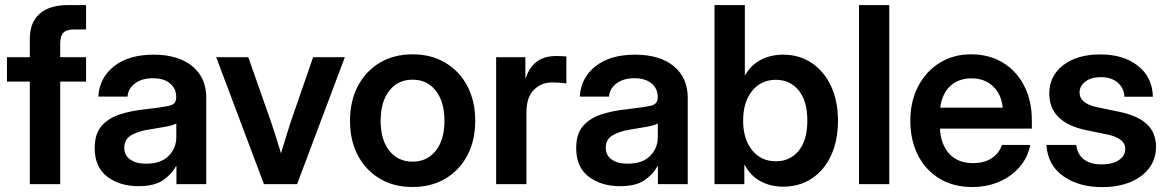

<svg xmlns="http://www.w3.org/2000/svg" viewBox="-20 -748 4746 780"><path d="M329.6 -515.6V-416.5H224.6V0H101.1V-416.5H8.3V-515.6H101.1V-590.8Q101.1 -657.2 141.4 -692.4Q181.6 -727.5 257.8 -727.5H329.6V-628.4H282.2Q250.5 -628.4 237.5 -615.2Q224.6 -602.1 224.6 -570.3V-515.6Z M543 8.3Q465.8 8.3 415.3 -30.5Q364.7 -69.3 364.7 -146.5Q364.7 -205.1 393.3 -237.1Q421.9 -269 468 -283.7Q514.2 -298.3 567.4 -303.7Q639.2 -312 667.5 -318.4Q695.8 -324.7 695.8 -351.1V-355Q695.8 -388.2 670.7 -409.2Q645.5 -430.2 601.6 -430.2Q556.6 -430.2 528.6 -409.2Q500.5 -388.2 498 -355.5H379.4Q383.8 -432.1 443.4 -479Q502.9 -525.9 604 -525.9Q704.6 -525.9 761.2 -479Q817.9 -432.1 817.9 -351.6V0H696.8V-72.8H694.8Q676.3 -38.6 641.1 -15.1Q606 8.3 543 8.3ZM573.2 -83Q633.8 -83 665 -114.5Q696.3 -146 696.3 -190.9V-246.6Q685.1 -239.3 652.8 -233.2Q620.6 -227.1 582.5 -221.2Q543 -215.3 513.9 -199Q484.9 -182.6 484.9 -147.5Q484.9 -117.2 508.8 -100.1Q532.7 -83 573.2 -83Z M1052.2 0 858.4 -515.6H988.8L1083 -247.1Q1093.3 -216.3 1102.8 -185.8Q1112.3 -155.3 1121.6 -125Q1130.9 -155.3 1140.1 -185.8Q1149.4 -216.3 1159.2 -247.1L1252 -515.6H1380.9L1187 0Z M1656.2 11.7Q1580.1 11.7 1522.9 -22.2Q1465.8 -56.2 1433.8 -116.7Q1401.9 -177.2 1401.9 -257.3Q1401.9 -337.4 1433.8 -398.2Q1465.8 -459 1522.9 -493.2Q1580.1 -527.3 1656.2 -527.3Q1731.9 -527.3 1789.3 -493.2Q1846.7 -459 1878.7 -398.2Q1910.6 -337.4 1910.6 -257.3Q1910.6 -177.2 1878.7 -116.7Q1846.7 -56.2 1789.3 -22.2Q1731.9 11.7 1656.2 11.7ZM1656.2 -91.3Q1715.3 -91.3 1750.5 -135.7Q1785.6 -180.2 1785.6 -257.3Q1785.6 -334.5 1750.5 -379.4Q1715.3 -424.3 1656.2 -424.3Q1596.7 -424.3 1561.5 -379.6Q1526.4 -335 1526.4 -257.3Q1526.4 -180.2 1561.5 -135.7Q1596.7 -91.3 1656.2 -91.3Z M1995.6 0V-515.6H2114.3V-430.2H2115.7Q2129.9 -474.1 2160.4 -497.3Q2190.9 -520.5 2240.7 -520.5Q2253.4 -520.5 2263.4 -519.8Q2273.4 -519 2280.8 -518.6V-409.2Q2273.9 -410.2 2257.3 -411.6Q2240.7 -413.1 2222.7 -413.1Q2178.7 -413.1 2148.7 -382.8Q2118.7 -352.5 2118.7 -292V0Z M2499 8.3Q2421.9 8.3 2371.3 -30.5Q2320.8 -69.3 2320.8 -146.5Q2320.8 -205.1 2349.4 -237.1Q2377.9 -269 2424.1 -283.7Q2470.2 -298.3 2523.4 -303.7Q2595.2 -312 2623.5 -318.4Q2651.9 -324.7 2651.9 -351.1V-355Q2651.9 -388.2 2626.7 -409.2Q2601.6 -430.2 2557.6 -430.2Q2512.7 -430.2 2484.6 -409.2Q2456.5 -388.2 2454.1 -355.5H2335.4Q2339.8 -432.1 2399.4 -479Q2459 -525.9 2560.1 -525.9Q2660.6 -525.9 2717.3 -479Q2773.9 -432.1 2773.9 -351.6V0H2652.8V-72.8H2650.9Q2632.3 -38.6 2597.2 -15.1Q2562 8.3 2499 8.3ZM2529.3 -83Q2589.8 -83 2621.1 -114.5Q2652.3 -146 2652.3 -190.9V-246.6Q2641.1 -239.3 2608.9 -233.2Q2576.7 -227.1 2538.6 -221.2Q2499 -215.3 2470 -199Q2440.9 -182.6 2440.9 -147.5Q2440.9 -117.2 2464.8 -100.1Q2488.8 -83 2529.3 -83Z M3161.1 10.3Q3110.4 10.3 3069.6 -11.7Q3028.8 -33.7 3004.9 -78.6H3003.9V0H2882.8V-727.5H3005.9V-442.4H3006.8Q3031.7 -484.9 3071.8 -505.4Q3111.8 -525.9 3161.6 -525.9Q3228 -525.9 3278.1 -491.9Q3328.1 -458 3356.2 -397.7Q3384.3 -337.4 3384.3 -258.3Q3384.3 -177.7 3356.7 -117.4Q3329.1 -57.1 3278.8 -23.4Q3228.5 10.3 3161.1 10.3ZM3132.3 -92.8Q3189.5 -92.8 3224.6 -135.5Q3259.8 -178.2 3259.8 -258.3Q3259.8 -337.9 3224.6 -380.9Q3189.5 -423.8 3132.3 -423.8Q3071.8 -423.8 3035.4 -378.7Q2999 -333.5 2999 -258.3Q2999 -183.1 3035.4 -137.9Q3071.8 -92.8 3132.3 -92.8Z M3592.8 -727.5V0H3469.7V-727.5Z M3929.7 11.7Q3852.5 11.7 3795.9 -22.9Q3739.3 -57.6 3708.7 -118.4Q3678.2 -179.2 3678.2 -257.3Q3678.2 -335.9 3709.7 -396.7Q3741.2 -457.5 3796.9 -492.4Q3852.5 -527.3 3924.8 -527.3Q3999 -527.3 4054.7 -493.2Q4110.4 -459 4141.1 -398.7Q4171.9 -338.4 4171.9 -259.3V-225.6H3798.8Q3801.3 -162.6 3835.9 -124Q3870.6 -85.4 3932.6 -85.4Q3979 -85.4 4009.3 -105.7Q4039.6 -126 4050.3 -159.2H4165.5Q4155.8 -108.9 4122.8 -70.3Q4089.8 -31.7 4040 -10Q3990.2 11.7 3929.7 11.7ZM3799.8 -310.5H4053.7Q4047.9 -365.7 4013.9 -397.7Q3980 -429.7 3926.8 -429.7Q3873 -429.7 3839.6 -397.7Q3806.2 -365.7 3799.8 -310.5Z M4457.5 12.2Q4363.3 12.2 4300 -32Q4236.8 -76.2 4231 -159.2H4352.5Q4356.4 -121.6 4382.8 -100.8Q4409.2 -80.1 4455.6 -80.1Q4500 -80.1 4525.6 -97.7Q4551.3 -115.2 4551.3 -142.6Q4551.3 -166 4532.2 -180.2Q4513.2 -194.3 4481 -201.2L4393.1 -219.2Q4242.7 -250.5 4242.7 -368.2Q4242.7 -439.5 4299.3 -483.2Q4356 -526.9 4450.2 -526.9Q4543.9 -526.9 4602.8 -480.7Q4661.6 -434.6 4663.6 -355H4547.9Q4546.9 -389.6 4521 -412.1Q4495.1 -434.6 4453.1 -434.6Q4412.6 -434.6 4389.2 -416.5Q4365.7 -398.4 4365.7 -372.1Q4365.7 -349.1 4383.8 -334.7Q4401.9 -320.3 4434.1 -313L4526.9 -293.9Q4603.5 -277.8 4639.9 -243.2Q4676.3 -208.5 4676.3 -151.9Q4676.3 -101.6 4648.2 -64.7Q4620.1 -27.8 4570.8 -7.8Q4521.5 12.2 4457.5 12.2Z"/></svg>

Font: Inter Display SemiBold
Style: Regular
Weight: 600
Designer: Rasmus Andersson
Foundry: rsms
Version: Version 4.001;git-9221beed3